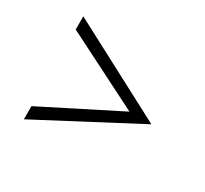

<svg xmlns="http://www.w3.org/2000/svg" viewBox="-115 -731 931 872"><g transform="rotate(30 350.0 -295.0)"><path d="M94 -25V-94L492 -295L94 -496V-565L607 -295Z"/></g></svg>

Font: Panamera
Style: Regular
Weight: 400
Designer: Bastien Sozeau
Foundry: NBR — Bastien Sozeau
Version: Version 3.002; ttfautohint (v1.8.4.7-5d5b);gftools[0.9.33]